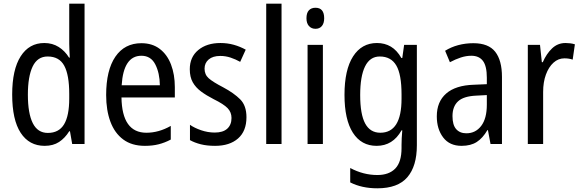

<svg xmlns="http://www.w3.org/2000/svg" viewBox="-20 -780 3145 1040"><path d="M222 10Q138 10 92 -60.5Q46 -131 46 -268Q46 -403 92 -475Q138 -547 220 -547Q264 -547 298 -525.5Q332 -504 354 -468H358Q357 -487 356 -507.5Q355 -528 355 -543V-760H438V0H371L359 -69H355Q332 -32 300 -11Q268 10 222 10ZM239 -60Q299 -60 327 -106.5Q355 -153 355 -246V-272Q355 -374 328 -424Q301 -474 238 -474Q183 -474 157 -420Q131 -366 131 -267Q131 -166 157.5 -113Q184 -60 239 -60Z M746 -546Q805 -546 845.5 -515Q886 -484 906.5 -430Q927 -376 927 -308V-252H638Q641 -61 773 -61Q840 -61 905 -98V-24Q873 -7 839.5 1.5Q806 10 765 10Q694 10 647.5 -24.5Q601 -59 578 -121Q555 -183 555 -265Q555 -400 605 -473Q655 -546 746 -546ZM746 -478Q649 -478 639 -318H846Q845 -385 821 -431.5Q797 -478 746 -478Z M1315 -145Q1315 -70 1269.5 -30Q1224 10 1145 10Q1101 10 1067.5 1.5Q1034 -7 1009 -21V-104Q1033 -87 1069.5 -74.5Q1106 -62 1143 -62Q1188 -62 1211 -83Q1234 -104 1234 -141Q1234 -172 1213 -194Q1192 -216 1137 -243Q1098 -263 1069 -284.5Q1040 -306 1024 -334.5Q1008 -363 1008 -405Q1008 -471 1054 -509Q1100 -547 1174 -547Q1212 -547 1246 -537.5Q1280 -528 1311 -511L1281 -445Q1256 -459 1229 -468Q1202 -477 1173 -477Q1133 -477 1110.5 -458Q1088 -439 1088 -408Q1088 -376 1110.5 -356Q1133 -336 1189 -307Q1247 -276 1281 -242Q1315 -208 1315 -145Z M1505 0H1422V-760H1505Z M1689 -738Q1736 -738 1736 -681Q1736 -654 1723.5 -639Q1711 -624 1689 -624Q1667 -624 1653.5 -639Q1640 -654 1640 -681Q1640 -710 1653 -724Q1666 -738 1689 -738ZM1729 -537V0H1646V-537Z M2022 -547Q2064 -547 2097 -527.5Q2130 -508 2154 -466H2159L2169 -537H2238V7Q2238 120 2186.5 180Q2135 240 2024 240Q1940 240 1877 208V130Q1948 168 2024 168Q2087 168 2121 133Q2155 98 2155 22V5Q2155 -10 2156 -32Q2157 -54 2159 -74H2155Q2108 10 2020 10Q1937 10 1891.5 -61Q1846 -132 1846 -266Q1846 -402 1892.5 -474.5Q1939 -547 2022 -547ZM2037 -474Q1984 -474 1957.5 -420.5Q1931 -367 1931 -265Q1931 -161 1958 -111Q1985 -61 2040 -61Q2155 -61 2155 -245V-269Q2155 -377 2126.5 -425.5Q2098 -474 2037 -474Z M2544 -546Q2626 -546 2662.5 -499.5Q2699 -453 2699 -363V0H2637L2623 -75H2620Q2595 -32 2562.5 -11Q2530 10 2480 10Q2415 10 2380.5 -35.5Q2346 -81 2346 -150Q2346 -229 2397 -273.5Q2448 -318 2547 -321L2617 -324V-359Q2617 -422 2596 -450Q2575 -478 2533 -478Q2505 -478 2476 -468.5Q2447 -459 2417 -443L2391 -505Q2423 -525 2462 -535.5Q2501 -546 2544 -546ZM2560 -262Q2491 -259 2461 -231Q2431 -203 2431 -151Q2431 -103 2451 -80.5Q2471 -58 2506 -58Q2556 -58 2586.5 -98Q2617 -138 2617 -213V-265Z M3043 -547Q3055 -547 3068 -545.5Q3081 -544 3094 -540L3082 -457Q3062 -464 3037 -464Q3004 -464 2978 -440.5Q2952 -417 2937 -376Q2922 -335 2922 -282V0H2839V-537H2905L2915 -443H2920Q2940 -489 2970.5 -518Q3001 -547 3043 -547Z"/></svg>

Font: Noto Sans Devanagari Condensed
Style: Regular
Weight: 400
Width: 3
Designer: Jelle Bosma - Monotype Design Team
Foundry: Monotype Imaging Inc.
Version: Version 2.004; ttfautohint (v1.8.4.7-5d5b)